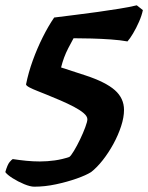

<svg xmlns="http://www.w3.org/2000/svg" viewBox="-75 -598 558 723"><path d="M54 105Q39 105 16 95.5Q-7 86 -27.5 73Q-48 60 -55 50Q-47 22 -39 12.5Q-31 3 -27 1Q-1 5 24.5 7.5Q50 10 75 10Q103 10 131.5 6Q160 2 186 -7Q192 -11 203.5 -30Q215 -49 226.5 -73Q238 -97 246 -118.5Q254 -140 254 -149Q254 -160 240 -172Q226 -184 203 -196Q180 -208 153.5 -219.5Q127 -231 102 -241Q85 -248 67 -255Q49 -262 36.5 -268.5Q24 -275 23 -280Q32 -325 48.5 -370.5Q65 -416 86 -458Q107 -500 129 -532Q167 -537 209 -542Q251 -547 293 -553Q335 -559 373 -565Q411 -571 440 -578L463 -560Q459 -540 448.5 -516Q438 -492 426 -472Q414 -452 405 -442Q378 -447 342 -449.5Q306 -452 269 -453Q232 -454 202 -454Q191 -434 182 -416.5Q173 -399 166.5 -381.5Q160 -364 155 -344L247 -314Q323 -289 357.5 -258.5Q392 -228 392 -184Q392 -156 381 -122.5Q370 -89 352 -56Q334 -23 312 5Q290 33 268 50Q249 62 213.5 74.5Q178 87 136 96Q94 105 54 105Z"/></svg>

Font: Texturina Medium 12pt Black
Style: Italic
Weight: 900
Italic angle: -11°
Version: Version 1.002